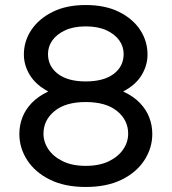

<svg xmlns="http://www.w3.org/2000/svg" viewBox="-20 -732 683 764"><path d="M321 12Q238 12 179 -17Q120 -46 88.5 -94.5Q57 -143 57 -199Q57 -233 69 -264.5Q81 -296 106.5 -322.5Q132 -349 172 -368Q123 -394 99 -433Q75 -472 75 -515Q75 -568 104.5 -612.5Q134 -657 189 -684.5Q244 -712 321 -712Q399 -712 454 -684.5Q509 -657 538 -612.5Q567 -568 567 -515Q567 -472 543.5 -433Q520 -394 470 -368Q511 -349 536.5 -322.5Q562 -296 574 -264.5Q586 -233 586 -199Q586 -143 554.5 -94.5Q523 -46 464 -17Q405 12 321 12ZM321 -72Q376 -72 413.5 -90.5Q451 -109 470.5 -138Q490 -167 490 -200Q490 -254 446 -290Q402 -326 321 -326Q241 -326 197 -290Q153 -254 153 -200Q153 -167 172.5 -138Q192 -109 229.5 -90.5Q267 -72 321 -72ZM321 -408Q393 -408 432.5 -438Q472 -468 472 -517Q472 -547 454.5 -571.5Q437 -596 403.5 -611.5Q370 -627 321 -627Q273 -627 239.5 -611.5Q206 -596 188.5 -571.5Q171 -547 171 -517Q171 -468 210.5 -438Q250 -408 321 -408Z"/></svg>

Font: MuseoModerno SemiBold
Style: Regular
Weight: 400
Version: Version 1.001